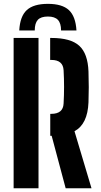

<svg xmlns="http://www.w3.org/2000/svg" viewBox="-20 -1002 536 1022"><path d="M329.5 0 255 -279H247.5V-396H253Q316 -396 318.5 -451Q321 -495.5 321 -539.5Q321 -583.5 318.5 -628Q315.5 -683 253.5 -683H247V-800H253.5Q356 -800 401.8 -758.5Q447.5 -717 451 -621.5Q452.5 -572 452.5 -537.8Q452.5 -503.5 451 -457.5Q446.5 -341 376.5 -303.5L467 0ZM52.5 0V-800H185V0ZM235 -981.5Q158.5 -981.5 122.5 -948.2Q86.5 -915 82.5 -840H165Q165 -878.5 181.2 -896.2Q197.5 -914 235 -914Q271.5 -914 288.2 -896.2Q305 -878.5 305 -840H387Q382.5 -915 346.8 -948.2Q311 -981.5 235 -981.5Z"/></svg>

Font: Big Shoulders Stencil Text ExtraBold
Style: Regular
Weight: 800
Designer: Patric King
Foundry: XO Type Co
Version: Version 1.000